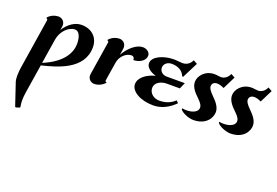

<svg xmlns="http://www.w3.org/2000/svg" viewBox="-88 -585 1636 1135"><g transform="rotate(20 730.0 -17.0)"><path d="M69.6 -253.9 20.5 58.6C18.1 74.5 15.6 94.5 15.6 113.5C15.6 128.4 17.1 142.8 20.8 153.8L67.1 291.5L72.3 293.7L93.8 287.1L96.9 282.2C94.2 269.5 92.8 255.9 92.8 241.7C92.8 225.3 94.5 208.3 97.2 190.7L125.7 9.8C215.6 -12.5 378.9 -52.7 378.9 -195.8C378.9 -257.1 335.9 -297.9 271.7 -297.9C230 -297.9 189 -269 162.8 -226.3C165.3 -240 167 -251.5 167 -256.6C167 -280 149.7 -297.9 125.2 -297.9C101.6 -297.1 79.3 -287.4 62 -268.6L61.3 -263.7C66.7 -263.7 69.6 -260 69.6 -253.9ZM128.2 -6.8 152.6 -161.4C161.1 -216.1 203.6 -259 244.9 -259C268.6 -259 284.2 -228.8 284.2 -183.6C284.2 -130.4 252.7 -58.6 128.2 -6.8Z M421.1 -49.8C419.9 -42.7 419.4 -38.6 419.4 -35.9C419.4 -12.5 436.5 4.9 461.2 4.9C484.9 3.9 506.8 -5.9 524.4 -24.4L525.1 -29.3C520 -29.3 516.8 -32.2 516.8 -37.1C516.8 -38.1 517.8 -44.7 518.8 -51L535.6 -156.2C542 -196.8 575.7 -229.5 610.6 -229.5C620.8 -229.5 628.9 -221.7 628.9 -210.9V-207C669.9 -207 703.1 -231.4 703.1 -261C703.1 -281.5 682.4 -297.9 656.7 -297.9C617.7 -297.9 572.3 -259.5 543.9 -209.2C549.1 -237.3 550.8 -252 550.8 -256.6C550.8 -279.8 533.7 -297.9 509.3 -297.9C485.6 -297.1 463.4 -287.4 446 -268.6L445.1 -263.7C450.4 -263.7 453.4 -259.8 453.4 -253.9Z M785.2 -164.8C722.2 -148.4 686.5 -112.5 686.5 -77.6C686.5 -31.7 749.3 4.9 830.3 4.9C884.5 4.9 930.4 -22.5 964.8 -57.4L951.4 -70.8C924.6 -44.7 891.4 -33.9 854.5 -33.9C817.9 -33.9 790 -58.8 790 -90.8C790 -124.8 826.7 -143.6 862.8 -143.6H944.8L961.9 -182.6H847.4C822 -182.6 802.7 -200.2 802.7 -222.7C802.7 -247.6 824.7 -263.9 850.8 -263.9C890.1 -263.9 920.9 -247.6 932.9 -215.8L939.7 -214.6L990 -314.2L965.6 -327.9C951.2 -296.4 926.5 -289.3 906 -289.3C890.6 -289.3 872.8 -293 854.5 -293C790 -293 722.4 -264.4 722.4 -221.4C722.4 -196.5 748 -175 785.2 -164.8Z M998.5 -38.1 997.8 -31.2C1009.8 -12.7 1054.2 4.9 1082.5 4.9C1163.3 4.9 1192.9 -48.6 1192.9 -84.7C1192.9 -119.1 1163.1 -148.9 1146.5 -165.3C1116.7 -194.3 1111.1 -208 1111.1 -218.8C1111.1 -230.7 1119.1 -246.3 1143.3 -246.3C1156.2 -246.3 1171.9 -241.7 1187 -234.1L1226.8 -314.2L1202.1 -327.9C1191.9 -304.9 1173.1 -289.3 1149.7 -289.3C1143.6 -289.3 1137.2 -290 1130.9 -291C1125 -292 1116.9 -293 1109.9 -293C1051.3 -293 1014.9 -248.8 1014.9 -210C1014.9 -175.5 1045.2 -145.5 1062 -129.6C1092.8 -100.8 1096.4 -87.2 1096.4 -76.4C1096.4 -51.8 1066.9 -35.2 1024.2 -35.2C1016.8 -35.2 1006.1 -36.1 998.5 -38.1Z M1231.9 -38.1 1231.2 -31.2C1243.2 -12.7 1287.6 4.9 1315.9 4.9C1396.7 4.9 1426.3 -48.6 1426.3 -84.7C1426.3 -119.1 1396.5 -148.9 1379.9 -165.3C1350.1 -194.3 1344.5 -208 1344.5 -218.8C1344.5 -230.7 1352.5 -246.3 1376.7 -246.3C1389.6 -246.3 1405.3 -241.7 1420.4 -234.1L1460.2 -314.2L1435.5 -327.9C1425.3 -304.9 1406.5 -289.3 1383.1 -289.3C1377 -289.3 1370.6 -290 1364.3 -291C1358.4 -292 1350.3 -293 1343.3 -293C1284.7 -293 1248.3 -248.8 1248.3 -210C1248.3 -175.5 1278.6 -145.5 1295.4 -129.6C1326.2 -100.8 1329.8 -87.2 1329.8 -76.4C1329.8 -51.8 1300.3 -35.2 1257.6 -35.2C1250.2 -35.2 1239.5 -36.1 1231.9 -38.1Z"/></g></svg>

Font: RisaltypS01
Style: Medium
Weight: 500
Italic angle: -9°
Designer: gluk
Foundry: gluk
Version: Version 0.24